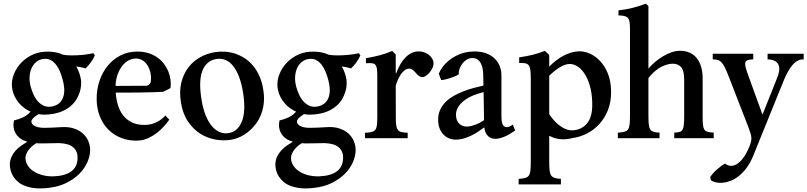

<svg xmlns="http://www.w3.org/2000/svg" viewBox="-20 -768 4486 1067"><path d="M430.2 -322.8Q431.6 -310.1 430.4 -293Q429.2 -275.9 423.3 -256.8Q417.5 -237.8 406.5 -218.5Q395.5 -199.2 377.4 -182.6Q359.4 -166 333.7 -153.3Q308.1 -140.6 272.5 -134.8Q228.5 -127.4 193.8 -133.8Q189.5 -130.9 182.6 -126.2Q175.8 -121.6 169.4 -116Q163.1 -110.4 158.7 -104.2Q154.3 -98.1 154.3 -92.3Q154.3 -84.5 159.9 -77.9Q165.5 -71.3 175.3 -66.7Q185.1 -62 198.2 -59.8Q211.4 -57.6 227.1 -57.6Q245.1 -57.6 270.5 -58.8Q295.9 -60.1 321.8 -61.5Q360.4 -64 390.1 -54.2Q419.9 -44.4 440.2 -26.4Q460.4 -8.3 470.7 15.9Q481 40 481 66.9Q480.5 99.6 465.1 134.3Q449.7 168.9 420.2 198.5Q390.6 228 347.2 249.3Q303.7 270.5 247.1 276.4Q205.6 281.2 173.6 277.6Q141.6 273.9 117.9 264.6Q94.2 255.4 78.4 241.2Q62.5 227.1 52.7 210.9Q43 194.8 38.8 177.7Q34.7 160.6 34.7 145.5Q35.2 122.6 43.7 104Q52.2 85.4 65.7 70.1Q79.1 54.7 96.4 42.5Q113.8 30.3 131.8 19.5Q121.6 16.6 111.3 12.2Q97.2 5.9 85.4 -4.4Q73.7 -14.6 65.9 -28.3Q58.1 -42 55.7 -59.6Q53.2 -77.1 57.6 -98.6Q83.5 -104.5 107.7 -115.7Q131.8 -127 149.9 -147.5Q111.8 -164.1 84.7 -196.3Q57.6 -228.5 48.8 -269.5Q41.5 -304.7 52.2 -341.1Q63 -377.4 87.4 -407.5Q111.8 -437.5 147.7 -457.5Q183.6 -477.5 227.1 -480.5Q279.3 -483.9 317.4 -469.2Q322.8 -466.8 328.6 -464.4Q335 -463.4 341.8 -462.4Q348.6 -461.4 356.4 -460.9Q376.5 -459.5 409.2 -460.9Q442.9 -462.4 467.5 -466.6Q492.2 -470.7 499 -472.2L507.3 -460.4Q498.5 -439.9 483.9 -420.2Q469.2 -400.4 455.1 -387.7Q447.8 -390.6 437.7 -392.6Q427.7 -394.5 418 -396.5Q414.1 -397.5 410.4 -397.7Q406.7 -397.9 403.8 -398.4Q413.6 -382.3 420.7 -361.8Q427.7 -341.3 430.2 -322.8ZM274.4 -177.2Q300.3 -184.1 314.2 -199.5Q328.1 -214.8 333.3 -235.1Q338.4 -255.4 336.7 -278.1Q335 -300.8 329.1 -322.3Q323.2 -345.7 314.2 -368.2Q305.2 -390.6 292.2 -407.5Q279.3 -424.3 262 -433.8Q244.6 -443.4 222.2 -440.4Q199.7 -438 182.9 -424.8Q166 -411.6 156.2 -390.9Q146.5 -370.1 144.5 -343.3Q142.6 -316.4 150.4 -286.6Q156.2 -265.6 166 -243.4Q175.8 -221.2 190.9 -204.3Q206.1 -187.5 226.6 -179.2Q247.1 -170.9 274.4 -177.2ZM181.6 27.8Q171.4 33.7 160.6 42.7Q149.9 51.8 141.4 62.3Q132.8 72.8 127.2 85Q121.6 97.2 121.6 109.4Q121.6 130.4 132.8 149.4Q144 168.5 164.8 182.6Q185.5 196.8 214.4 204.8Q243.2 212.9 278.3 211.9Q342.8 209.5 376.5 184.1Q410.2 158.7 411.1 110.8Q412.1 73.7 388.2 51.8Q364.3 29.8 311 27.3Q265.6 27.3 224.6 28.8Q213.4 29.3 202.4 29.1Q191.4 28.8 181.6 27.8Z M920.9 -103Q908.2 -84.5 889.9 -64.5Q871.6 -44.4 849.4 -27.6Q827.1 -10.7 801.8 0.5Q776.4 11.7 749 13.2Q696.8 15.6 654.1 -1.2Q611.3 -18.1 580.8 -49.3Q550.3 -80.6 533.7 -124.3Q517.1 -168 517.1 -219.7Q517.1 -271.5 533 -318.8Q548.8 -366.2 578.4 -402.3Q607.9 -438.5 649.7 -460Q691.4 -481.4 743.2 -481.4Q777.8 -481.4 805.7 -472.4Q833.5 -463.4 855 -448.2Q876.5 -433.1 891.6 -412.8Q906.7 -392.6 915.8 -370.1Q924.8 -347.7 927.7 -324.2Q930.7 -300.8 927.2 -278.8Q918.9 -273.4 906.7 -267.8Q894.5 -262.2 886.2 -257.8Q859.9 -256.3 825.2 -255.4Q790.5 -254.4 755.4 -253.9Q720.2 -253.4 688.5 -253.4Q656.7 -253.4 635.7 -253.4H623Q625.5 -217.3 635.3 -184.6Q645 -151.9 664.1 -127.2Q683.1 -102.5 712.4 -88.1Q741.7 -73.7 782.7 -73.7Q818.4 -73.7 848.4 -88.1Q878.4 -102.5 898.9 -126ZM797.9 -291.5Q809.1 -296.4 814.2 -304.2Q819.3 -312 819.3 -331.1Q819.3 -356 812.5 -376.7Q805.7 -397.5 794.4 -412.1Q783.2 -426.8 768.1 -434.8Q752.9 -442.9 735.8 -442.9Q720.7 -442.9 705.6 -437.5Q690.4 -432.1 677 -420.7Q663.6 -409.2 652.1 -392.1Q640.6 -375 632.8 -352.1Q623.5 -325.7 622.1 -290.5Z M1444.3 -260.7Q1449.7 -222.7 1445.1 -188.7Q1440.4 -154.8 1428.5 -126.2Q1416.5 -97.7 1398.2 -74.7Q1379.9 -51.8 1358.2 -34.4Q1336.4 -17.1 1312 -6.1Q1287.6 4.9 1263.2 8.8Q1221.7 15.6 1176.8 7.6Q1131.8 -0.5 1092.5 -25.4Q1053.2 -50.3 1024.2 -93.5Q995.1 -136.7 985.4 -199.7Q975.6 -261.2 987.8 -309.8Q1000 -358.4 1027.1 -393.6Q1054.2 -428.7 1092.5 -450Q1130.9 -471.2 1173.8 -478Q1201.2 -482.4 1230.2 -480.7Q1259.3 -479 1287.4 -469.7Q1315.4 -460.4 1341.1 -443.6Q1366.7 -426.8 1387.7 -401.1Q1408.7 -375.5 1423.6 -340.6Q1438.5 -305.7 1444.3 -260.7ZM1252.9 -28.8Q1302.2 -38.1 1324.2 -93Q1346.2 -147.9 1332 -245.6Q1323.7 -301.8 1308.6 -340.8Q1293.5 -379.9 1273.7 -403.6Q1253.9 -427.2 1230.5 -435.8Q1207 -444.3 1181.2 -439.9Q1126.5 -430.7 1104.5 -373.8Q1082.5 -316.9 1100.6 -210.4Q1108.9 -160.6 1124 -124.3Q1139.2 -87.9 1159.2 -65.2Q1179.2 -42.5 1203.1 -33.2Q1227.1 -23.9 1252.9 -28.8Z M1905.8 -322.8Q1907.2 -310.1 1906 -293Q1904.8 -275.9 1898.9 -256.8Q1893.1 -237.8 1882.1 -218.5Q1871.1 -199.2 1853 -182.6Q1835 -166 1809.3 -153.3Q1783.7 -140.6 1748 -134.8Q1704.1 -127.4 1669.4 -133.8Q1665 -130.9 1658.2 -126.2Q1651.4 -121.6 1645 -116Q1638.7 -110.4 1634.3 -104.2Q1629.9 -98.1 1629.9 -92.3Q1629.9 -84.5 1635.5 -77.9Q1641.1 -71.3 1650.9 -66.7Q1660.6 -62 1673.8 -59.8Q1687 -57.6 1702.6 -57.6Q1720.7 -57.6 1746.1 -58.8Q1771.5 -60.1 1797.4 -61.5Q1835.9 -64 1865.7 -54.2Q1895.5 -44.4 1915.8 -26.4Q1936 -8.3 1946.3 15.9Q1956.5 40 1956.5 66.9Q1956.1 99.6 1940.7 134.3Q1925.3 168.9 1895.8 198.5Q1866.2 228 1822.8 249.3Q1779.3 270.5 1722.7 276.4Q1681.2 281.2 1649.2 277.6Q1617.2 273.9 1593.5 264.6Q1569.8 255.4 1554 241.2Q1538.1 227.1 1528.3 210.9Q1518.6 194.8 1514.4 177.7Q1510.3 160.6 1510.3 145.5Q1510.7 122.6 1519.3 104Q1527.8 85.4 1541.3 70.1Q1554.7 54.7 1572 42.5Q1589.4 30.3 1607.4 19.5Q1597.2 16.6 1586.9 12.2Q1572.8 5.9 1561 -4.4Q1549.3 -14.6 1541.5 -28.3Q1533.7 -42 1531.2 -59.6Q1528.8 -77.1 1533.2 -98.6Q1559.1 -104.5 1583.3 -115.7Q1607.4 -127 1625.5 -147.5Q1587.4 -164.1 1560.3 -196.3Q1533.2 -228.5 1524.4 -269.5Q1517.1 -304.7 1527.8 -341.1Q1538.6 -377.4 1563 -407.5Q1587.4 -437.5 1623.3 -457.5Q1659.2 -477.5 1702.6 -480.5Q1754.9 -483.9 1793 -469.2Q1798.3 -466.8 1804.2 -464.4Q1810.5 -463.4 1817.4 -462.4Q1824.2 -461.4 1832 -460.9Q1852.1 -459.5 1884.8 -460.9Q1918.5 -462.4 1943.1 -466.6Q1967.8 -470.7 1974.6 -472.2L1982.9 -460.4Q1974.1 -439.9 1959.5 -420.2Q1944.8 -400.4 1930.7 -387.7Q1923.3 -390.6 1913.3 -392.6Q1903.3 -394.5 1893.6 -396.5Q1889.6 -397.5 1886 -397.7Q1882.3 -397.9 1879.4 -398.4Q1889.2 -382.3 1896.2 -361.8Q1903.3 -341.3 1905.8 -322.8ZM1750 -177.2Q1775.9 -184.1 1789.8 -199.5Q1803.7 -214.8 1808.8 -235.1Q1814 -255.4 1812.3 -278.1Q1810.5 -300.8 1804.7 -322.3Q1798.8 -345.7 1789.8 -368.2Q1780.8 -390.6 1767.8 -407.5Q1754.9 -424.3 1737.5 -433.8Q1720.2 -443.4 1697.8 -440.4Q1675.3 -438 1658.4 -424.8Q1641.6 -411.6 1631.8 -390.9Q1622.1 -370.1 1620.1 -343.3Q1618.2 -316.4 1626 -286.6Q1631.8 -265.6 1641.6 -243.4Q1651.4 -221.2 1666.5 -204.3Q1681.6 -187.5 1702.1 -179.2Q1722.7 -170.9 1750 -177.2ZM1657.2 27.8Q1647 33.7 1636.2 42.7Q1625.5 51.8 1616.9 62.3Q1608.4 72.8 1602.8 85Q1597.2 97.2 1597.2 109.4Q1597.2 130.4 1608.4 149.4Q1619.6 168.5 1640.4 182.6Q1661.1 196.8 1689.9 204.8Q1718.8 212.9 1753.9 211.9Q1818.4 209.5 1852.1 184.1Q1885.7 158.7 1886.7 110.8Q1887.7 73.7 1863.8 51.8Q1839.8 29.8 1786.6 27.3Q1741.2 27.3 1700.2 28.8Q1689 29.3 1678 29.1Q1667 28.8 1657.2 27.8Z M2179.7 -117.2Q2179.7 -90.3 2181.6 -74Q2183.6 -57.6 2189.5 -48.6Q2195.3 -39.6 2205.8 -35.9Q2216.3 -32.2 2233.9 -30.8L2245.6 -30.3V0H2008.3V-30.3L2019.5 -30.8Q2038.1 -32.2 2049.3 -35.9Q2060.5 -39.6 2066.7 -48.3Q2072.8 -57.1 2074.7 -73.5Q2076.7 -89.8 2076.7 -116.7V-341.8Q2076.7 -367.2 2075 -382.3Q2073.2 -397.5 2067.6 -405.5Q2062 -413.6 2052 -415.8Q2042 -418 2024.9 -417L2013.7 -416.5V-444.8Q2051.8 -450.7 2087.2 -460Q2122.6 -469.2 2159.7 -484.9L2179.2 -464.8V-360.4H2181.6Q2191.4 -387.2 2204.3 -409.7Q2217.3 -432.1 2232.9 -448.2Q2248.5 -464.4 2267.1 -473.4Q2285.6 -482.4 2306.2 -482.4Q2323.7 -482.4 2339.1 -476.6Q2354.5 -470.7 2365.7 -461.2Q2377 -451.7 2383.3 -439.7Q2389.6 -427.7 2389.6 -415.5Q2389.6 -403.8 2383.5 -390.6Q2377.4 -377.4 2368.2 -366Q2358.9 -354.5 2347.7 -346.9Q2336.4 -339.4 2326.2 -339.4Q2316.4 -339.4 2307.6 -346.2Q2298.8 -353 2289.1 -364.7Q2280.8 -374 2272.7 -380.4Q2264.6 -386.7 2254.9 -386.7Q2240.2 -386.7 2227.8 -376.7Q2215.3 -366.7 2205.8 -352.1Q2196.3 -337.4 2189.5 -320.8Q2182.6 -304.2 2179.2 -291.5Z M2418.9 -359.4Q2424.8 -375.5 2440.2 -396.2Q2455.6 -417 2479.7 -435.8Q2503.9 -454.6 2537.1 -467.8Q2570.3 -481 2611.8 -481.9Q2649.9 -482.9 2679 -472.7Q2708 -462.4 2727.5 -444.1Q2747.1 -425.8 2756.8 -401.4Q2766.6 -377 2766.6 -350.1V-117.7Q2766.6 -96.7 2770.5 -84Q2774.4 -71.3 2781.5 -65.9Q2788.6 -60.5 2797.9 -61.3Q2807.1 -62 2817.4 -67.9L2830.1 -75.2L2842.8 -43Q2821.3 -27.3 2798.8 -15.6Q2776.4 -3.9 2751.5 1.5Q2727.1 6.8 2707.5 -1.5Q2688 -9.8 2677.7 -33.7Q2672.9 -44.9 2671.4 -60.5Q2656.2 -48.8 2638.2 -36.9Q2620.1 -24.9 2600.8 -15.4Q2581.5 -5.9 2561.5 0.5Q2541.5 6.8 2522 7.8Q2500.5 9.3 2481.4 2.9Q2462.4 -3.4 2447.8 -16.8Q2433.1 -30.3 2424.3 -50.8Q2415.5 -71.3 2415 -98.6Q2414.1 -130.9 2425.3 -156Q2436.5 -181.2 2456.1 -200.9Q2475.6 -220.7 2501.5 -235.1Q2527.3 -249.5 2555.4 -260.5Q2583.5 -271.5 2612.3 -279.1Q2641.1 -286.6 2666.5 -292.5L2665.5 -352.1Q2665 -372.6 2661.4 -389.9Q2657.7 -407.2 2650.1 -419.7Q2642.6 -432.1 2630.9 -439Q2619.1 -445.8 2603 -445.3Q2585.9 -444.8 2571.8 -435.5Q2557.6 -426.3 2547.9 -412.6Q2538.1 -398.9 2533.2 -383.5Q2528.3 -368.2 2529.3 -355Q2522 -349.6 2508.8 -344Q2495.6 -338.4 2481.2 -333.7Q2466.8 -329.1 2453.4 -326.2Q2439.9 -323.2 2432.1 -323.2Q2429.2 -329.1 2425 -340.1Q2420.9 -351.1 2418.9 -359.4ZM2667.5 -256.3Q2652.3 -252.4 2638.2 -247.8Q2624 -243.2 2609.9 -237.8Q2588.9 -229 2570.8 -217.3Q2552.7 -205.6 2539.8 -191.4Q2526.9 -177.2 2520 -160.6Q2513.2 -144 2514.2 -125Q2516.1 -93.3 2535.2 -77.9Q2554.2 -62.5 2580.1 -64.9Q2591.3 -65.9 2603.3 -69.1Q2615.2 -72.3 2627 -76.9Q2638.7 -81.5 2649.7 -87.6Q2660.6 -93.8 2669.9 -100.1Z M3032.2 126.5Q3032.2 157.2 3033.9 175.8Q3035.6 194.3 3041.5 204.6Q3047.4 214.8 3057.9 219Q3068.4 223.1 3085.9 225.1L3097.2 225.6V256.8H2862.3V225.6L2874 225.1Q2892.6 223.1 2903.6 219.2Q2914.6 215.3 2920.4 205.1Q2926.3 194.8 2928 176.3Q2929.7 157.7 2929.7 127V-329.6Q2929.7 -358.4 2927.7 -376Q2925.8 -393.6 2919.9 -402.8Q2914.1 -412.1 2903.8 -415Q2893.6 -418 2877 -418H2865.2V-449.2Q2902.3 -454.6 2937.7 -462.9Q2973.1 -471.2 3007.8 -485.4L3032.2 -462.9V-397.9Q3048.3 -414.1 3067.1 -429.2Q3085.9 -444.3 3106.7 -455.8Q3127.4 -467.3 3149.9 -474.6Q3172.4 -481.9 3195.8 -482.9Q3225.6 -483.9 3256.8 -470.5Q3288.1 -457 3314.2 -429.7Q3340.3 -402.3 3357.4 -361.1Q3374.5 -319.8 3376 -264.2Q3377.4 -206.1 3359.9 -159.9Q3342.3 -113.8 3312.3 -80.3Q3282.2 -46.9 3243.4 -26.9Q3204.6 -6.8 3163.1 -1Q3117.7 10.7 3079.6 3.4Q3066.9 1 3054.9 -3.4Q3043 -7.8 3032.2 -13.2ZM3032.2 -133.3Q3043 -117.2 3055.2 -103Q3083.5 -70.3 3115.7 -54.2Q3147.9 -38.1 3183.6 -46.4Q3229.5 -57.6 3252 -96.4Q3274.4 -135.3 3271 -205.1Q3269 -253.4 3257.8 -292Q3246.6 -330.6 3229.2 -357.4Q3211.9 -384.3 3190.2 -398.4Q3168.5 -412.6 3146 -412.6Q3131.3 -412.6 3115.5 -406.2Q3099.6 -399.9 3084.5 -389.9Q3069.3 -379.9 3055.7 -368.4Q3042 -356.9 3032.2 -346.7Z M3583.5 -127.9Q3583.5 -97.2 3585.2 -78.9Q3586.9 -60.5 3592.5 -50.8Q3598.1 -41 3607.9 -37.1Q3617.7 -33.2 3633.8 -31.7L3645.5 -31.2L3645 0H3413.6V-31.2L3424.8 -31.7Q3443.4 -33.7 3454.3 -37.4Q3465.3 -41 3471.2 -50.8Q3477.1 -60.5 3479 -78.4Q3481 -96.2 3481 -127V-606Q3481 -628.9 3479 -643.3Q3477.1 -657.7 3471.4 -665.8Q3465.8 -673.8 3455.6 -677.2Q3445.3 -680.7 3428.2 -682.1L3417 -682.6V-710.4Q3495.1 -718.8 3568.8 -747.6Q3571.3 -746.1 3576.7 -741Q3582 -735.8 3583.5 -733.9V-387.2Q3599.1 -405.3 3619.6 -422.9Q3640.1 -440.4 3663.1 -454.3Q3686 -468.3 3710.7 -477.1Q3735.4 -485.8 3759.3 -485.8Q3790 -485.8 3813.7 -474.9Q3837.4 -463.9 3853 -443.8Q3868.7 -423.8 3876.7 -395.5Q3884.8 -367.2 3884.8 -332.5V-121.6Q3884.8 -92.3 3886.5 -75.2Q3888.2 -58.1 3893.6 -49.1Q3898.9 -40 3908.9 -36.6Q3918.9 -33.2 3935.1 -31.7L3946.3 -31.2V0H3727.1V-31.2L3738.3 -31.7Q3752 -32.7 3760.5 -36.1Q3769 -39.6 3773.9 -49.1Q3778.8 -58.6 3780.5 -76.9Q3782.2 -95.2 3782.2 -126V-325.7Q3782.2 -375 3765.6 -394.5Q3749 -414.1 3717.3 -414.1Q3697.8 -413.6 3678.5 -406.7Q3659.2 -399.9 3642.1 -388.9Q3625 -377.9 3610.1 -363.8Q3595.2 -349.6 3583.5 -334.5Z M4166 -469.2V-438L4154.3 -437.5Q4140.1 -436 4132.3 -432.6Q4124.5 -429.2 4122.1 -421.1Q4119.6 -413.1 4122.6 -399.4Q4125.5 -385.7 4132.8 -364.3L4217.3 -130.9L4298.8 -335Q4306.6 -354 4309.6 -371.3Q4312.5 -388.7 4308.3 -402.6Q4304.2 -416.5 4292 -425.5Q4279.8 -434.6 4257.3 -437.5L4245.6 -438V-469.2H4446.3V-438L4435.1 -437.5Q4405.8 -434.1 4381.6 -403.8Q4357.4 -373.5 4336.9 -324.2L4166.5 96.2Q4150.4 136.2 4129.4 164.3Q4108.4 192.4 4085.9 210.2Q4063.5 228 4040.5 236.8Q4017.6 245.6 3996.8 247.6Q3976.1 249.5 3959 245.6Q3941.9 241.7 3930.7 233.9Q3929.7 230 3929 225.3Q3928.2 220.7 3926.8 216.3Q3932.1 207.5 3941.9 196.3Q3951.7 185.1 3963.4 174.6Q3975.1 164.1 3987.3 155Q3999.5 146 4009.8 141.1Q4020.5 150.4 4036.4 153.1Q4052.2 155.8 4070.3 146.5Q4088.4 137.2 4107.9 113Q4127.4 88.9 4145.5 44.4Q4150.9 30.8 4153.6 19.8Q4156.2 8.8 4155.5 -2.4Q4154.8 -13.7 4150.9 -27.1Q4147 -40.5 4139.6 -59.6L4027.8 -347.7Q4016.6 -376 4008.1 -393.1Q3999.5 -410.2 3991.2 -419.7Q3982.9 -429.2 3973.9 -432.9Q3964.8 -436.5 3952.1 -437.5L3940.9 -438V-469.2Z"/></svg>

Font: VarendraSemibold
Style: Regular
Weight: 600
Designer: Jacob Thomas
Foundry: Bangla Type Foundry
Version: Version 1.008